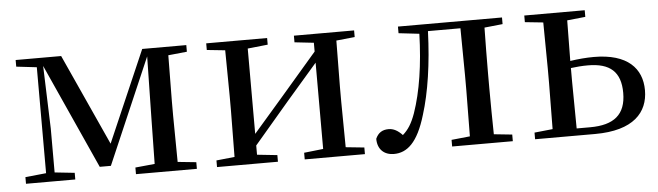

<svg xmlns="http://www.w3.org/2000/svg" viewBox="-40 -660 2766 807"><g transform="rotate(-5 1343.5 -256.0)"><path d="M130 0H250V-28L166 -37V-222L157 -487L357 -44H404L596 -489L591 -220L588 -36L506 -28V0H763V-28L685 -36L683 -230V-292L685 -486L764 -494V-522H578L411 -137L236 -522H44V-494L130 -484V-37L42 -28V0Z M1218 -494 1299 -485V-448L1144 -268L1020 -125V-485L1105 -494V-522H848V-494L925 -486L927 -292V-230L925 -36L848 -28V0H1105V-28L1020 -37V-76L1170 -252L1299 -401V-37L1218 -28V0H1472V-28L1394 -36L1392 -230V-292L1394 -486L1472 -494V-522H1218Z M1917 0H2096V-28L2019 -36C2018 -92 2017 -175 2017 -230V-292C2017 -346 2018 -430 2019 -486L2096 -494V-522H1657V-494L1744 -484C1740 -354 1723 -242 1692 -153C1677 -111 1661 -86 1638 -66C1619 -86 1601 -96 1580 -96C1554 -96 1536 -85 1525 -60C1525 -15 1553 10 1594 10C1649 10 1695 -28 1729 -143C1758 -235 1776 -355 1781 -492H1918L1920 -292V-230L1918 -36L1840 -28V0Z M2190 0H2443C2606 0 2668 -72 2668 -165C2668 -257 2608 -323 2466 -323C2434 -323 2400 -320 2366 -315L2368 -486L2445 -494V-522H2190V-494L2267 -486L2269 -292V-230L2267 -36L2190 -28ZM2366 -285C2389 -288 2413 -290 2438 -290C2531 -290 2576 -251 2576 -162C2576 -70 2525 -30 2425 -30H2368L2366 -230Z"/></g></svg>

Font: Source Han Serif SC Medium
Style: Regular
Weight: 500
Designer: Ryoko NISHIZUKA 西塚涼子 (kana & ideographs); Frank Grießhammer (Latin, Greek & Cyrillic); Wenlong ZHANG 张文龙 (bopomofo); San
Foundry: Adobe
Version: Version 2.003;hotconv 1.1.1;makeotfexe 2.6.0